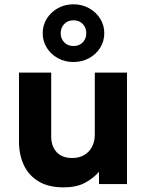

<svg xmlns="http://www.w3.org/2000/svg" viewBox="-20 -834 666 870"><path d="M268 15Q199.5 15 154.8 -12Q110 -39 88 -86Q66 -133 66 -192.5V-505H212V-216Q212 -171 236.8 -144.5Q261.5 -118 308 -118Q338 -118 361 -131.2Q384 -144.5 396.8 -168.5Q409.5 -192.5 409.5 -224V-505H555.5V0H428.5V-55.5Q402.5 -25.5 364.2 -5.2Q326 15 268 15ZM313 -553Q274 -553 242.5 -570.2Q211 -587.5 192.2 -617.2Q173.5 -647 173.5 -683.5Q173.5 -720 192.2 -749.8Q211 -779.5 242.5 -797Q274 -814.5 313 -814.5Q351.5 -814.5 383.2 -797Q415 -779.5 433.8 -749.8Q452.5 -720 452.5 -683.5Q452.5 -647 433.8 -617.2Q415 -587.5 383.2 -570.2Q351.5 -553 313 -553ZM313 -625.5Q339.5 -625.5 355.2 -642.2Q371 -659 371 -683.5Q371 -708.5 355.2 -725.2Q339.5 -742 313 -742Q287 -742 271 -725.2Q255 -708.5 255 -683.5Q255 -659 271 -642.2Q287 -625.5 313 -625.5Z"/></svg>

Font: Geologica Roman SemiBold
Style: Regular
Weight: 600
Designer: Sindre Bremnes, Frode Helland
Foundry: Monokrom Skriftforlag AS
Version: Version 1.010;gftools[0.9.28]